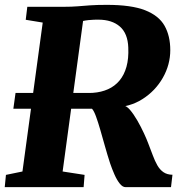

<svg xmlns="http://www.w3.org/2000/svg" viewBox="-22 -771 755 791"><path d="M-2.5 0 2.5 -50.5 70.5 -64.5 154 -678 84 -689.5 90.5 -743H241Q273.5 -743 297.5 -745Q321.5 -747 349 -749Q376.5 -751 418.5 -751Q519 -751 575.8 -728.8Q632.5 -706.5 656 -664.8Q679.5 -623 679.5 -564.5Q679.5 -504.5 648.8 -450.5Q618 -396.5 565 -362.8Q512 -329 444 -328.5L484.5 -336Q498 -336.5 513.2 -318.8Q528.5 -301 543.8 -274.5Q559 -248 571 -222Q583 -196 589 -179.5Q599 -154 607.5 -131Q616 -108 626.2 -90Q636.5 -72 651.2 -61.8Q666 -51.5 688.5 -51L682.5 0H495Q483 0 471.2 -14.8Q459.5 -29.5 449.5 -52.2Q439.5 -75 431.5 -98.5Q420.5 -132.5 410.5 -168.2Q400.5 -204 391.2 -236Q382 -268 373.5 -291.2Q365 -314.5 357 -323Q351.5 -323 341 -323Q330.5 -323 310.2 -323Q290 -323 254.8 -323Q219.5 -323 165.2 -323Q111 -323 33 -323L42 -388Q108.5 -388 157.5 -388Q206.5 -388 240.8 -388Q275 -388 297.2 -388Q319.5 -388 332.5 -388Q345.5 -388 351.8 -388.2Q358 -388.5 360.5 -388.5Q395.5 -391 423.2 -403.5Q451 -416 470.2 -439Q489.5 -462 499 -495.8Q508.5 -529.5 506.5 -575Q504.5 -633 472 -661.5Q439.5 -690 383 -690Q376 -690 365.5 -689.8Q355 -689.5 342.8 -688.2Q330.5 -687 318.2 -684.2Q306 -681.5 296 -676L324.5 -716L236 -64.5L326.5 -50.5L322.5 0Z"/></svg>

Font: Merriweather 20pt Black
Style: Italic
Weight: 900
Italic angle: -7.8°
Version: Version 2.101